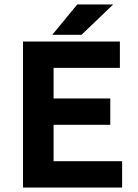

<svg xmlns="http://www.w3.org/2000/svg" viewBox="-20 -840 618 860"><path d="M527 -118H220V-281H474V-399H220V-536H517V-654H83V0H527ZM214 -684H345L487 -820H326Z"/></svg>

Font: Falling Sky
Style: SeBd
Weight: 600
Designer: Paul D. Hunt
Foundry: Adobe Systems Incorporated
Version: Version 1.02